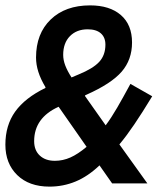

<svg xmlns="http://www.w3.org/2000/svg" viewBox="-20 -682 620 714"><path d="M164 12Q88 12 44 -31Q0 -74 0 -144Q0 -216 36.5 -267Q73 -318 149 -355V-358Q131 -388 122.5 -415Q114 -442 114 -468Q114 -557 168.5 -609.5Q223 -662 315 -662Q388 -662 429.5 -626Q471 -590 471 -524Q471 -460 432.5 -415.5Q394 -371 302 -330L296 -327V-325L373 -216Q394 -244 416 -282Q438 -320 465 -370L546 -324Q509 -263 479.5 -219.5Q450 -176 424 -145L528 0H397L350 -67Q307 -26 261 -7Q215 12 164 12ZM184 -84Q214 -84 242 -96.5Q270 -109 302 -136L198 -285Q107 -244 107 -157Q107 -123 128 -103.5Q149 -84 184 -84ZM246 -394 272 -405Q326 -427 349 -452Q372 -477 372 -516Q372 -543 355 -558Q338 -573 306 -573Q265 -573 240 -547.5Q215 -522 215 -478Q215 -459 222.5 -439Q230 -419 246 -394Z"/></svg>

Font: Sometype Mono SemiBold
Style: Italic
Weight: 600
Italic angle: -12°
Designer: Ryoichi Tsunekawa
Foundry: Dharma Type
Version: Version 1.001